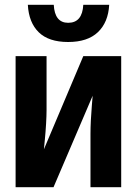

<svg xmlns="http://www.w3.org/2000/svg" viewBox="-20 -780 570 800"><path d="M45 0V-546H174V-321Q174 -298 172 -264Q170 -230 167 -199.5Q164 -169 163 -158L327 -546H485V0H357V-221Q357 -247 358.5 -278Q360 -309 362.5 -337.5Q365 -366 366 -381L203 0ZM264 -605Q183 -605 141.5 -645.5Q100 -686 96 -760H204Q208 -685 264 -685Q323 -685 327 -760H435Q431 -687 388 -646Q345 -605 264 -605Z"/></svg>

Font: Noto Sans Mono Condensed
Style: Bold
Weight: 700
Width: 3
Designer: Monotype Design Team
Foundry: Monotype Imaging Inc.
Version: Version 2.014